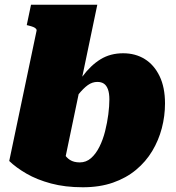

<svg xmlns="http://www.w3.org/2000/svg" viewBox="-20 -778 744 811"><path d="M317 -92Q344 -92 364.5 -110Q385 -128 400 -158Q415 -188 424 -224Q433 -260 437.5 -295Q442 -330 442 -358Q442 -384 436 -400.5Q430 -417 419 -424.5Q408 -432 391 -432Q370 -432 351 -418.5Q332 -405 310 -377.5Q288 -350 257 -307L255 -338Q292 -406 327.5 -454Q363 -502 404.5 -527.5Q446 -553 500 -553Q552 -553 591.5 -528.5Q631 -504 654 -456.5Q677 -409 677 -341Q677 -288 663.5 -236.5Q650 -185 623 -140Q596 -95 554.5 -60.5Q513 -26 457 -6.5Q401 13 330 13Q255 13 195.5 -3Q136 -19 92 -44.5Q48 -70 19 -98L134 -646Q136 -652 132 -656.5Q128 -661 120.5 -664Q113 -667 101 -670L93 -672L111 -758H391L248 -73Q235 -83 227.5 -95.5Q220 -108 218 -121.5Q216 -135 219.5 -148.5Q223 -162 233 -175Q240 -150 249.5 -131.5Q259 -113 275.5 -102.5Q292 -92 317 -92Z"/></svg>

Font: Roboto Serif Black
Style: Italic
Weight: 900
Italic angle: -10°
Version: Version 1.008